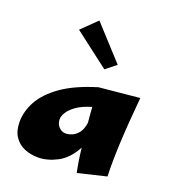

<svg xmlns="http://www.w3.org/2000/svg" viewBox="-143 -880 905 1008"><g transform="rotate(20 310.0 -375.5)"><path d="M181 14Q140 14 105 -0.5Q70 -15 48.5 -47Q27 -79 27 -130Q27 -187 58 -244.5Q89 -302 160.5 -353Q232 -404 354 -441L580 -463Q566 -312 561 -205Q556 -98 559 -17L401 21Q395 -6 389.5 -40.5Q384 -75 380 -113Q342 -43 287.5 -14.5Q233 14 181 14ZM220 -215Q220 -188 236.5 -171Q253 -154 274 -154Q292 -154 311.5 -162.5Q331 -171 346 -191Q361 -211 366 -247Q364 -270 362 -292Q360 -314 359 -333Q306 -317 276 -295.5Q246 -274 233 -252.5Q220 -231 220 -215ZM351 -540 155 -690 239 -772 409 -586Z"/></g></svg>

Font: Marhey ExtraBold
Style: Regular
Weight: 800
Designer: Nur Syamsi & Bustanul Arifin
Foundry: Namelatype
Version: Version 1.000; ttfautohint (v1.8.4.7-5d5b)